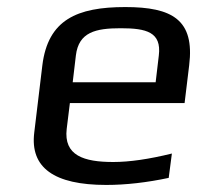

<svg xmlns="http://www.w3.org/2000/svg" viewBox="-20 -514 575 544"><path d="M335 -494C198 -494 116 -458 100 -329L77 -138C65 -39 133 10 281 10C337 10 397 3 458 -10L467 -79C402 -63 347 -55 301 -55C218 -55 160 -73 169 -149L178 -222H503L516 -329C532 -458 468 -494 335 -494ZM322 -434C395 -434 438 -423 430 -357L421 -281H186L195 -357C203 -423 251 -434 322 -434Z"/></svg>

Font: Gamestation Text
Style: Italic
Weight: 400
Designer: Jonas Hecksher
Foundry: Jonas Hecksher, Playtypeª, e-types AS
Version: Version 1.003